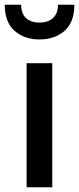

<svg xmlns="http://www.w3.org/2000/svg" viewBox="-26 -788 333 808"><path d="M194 -522V0H86V-522ZM-6 -768H63Q63 -731 83.5 -712Q104 -693 140 -693Q176 -693 197 -712Q218 -731 218 -768H287Q287 -695 246 -658.5Q205 -622 140 -622Q76 -622 35 -658.5Q-6 -695 -6 -768Z"/></svg>

Font: Amiko SemiBold
Style: Regular
Weight: 600
Designer: Pablo Impallari, Rodrigo Fuenzalida, Andres Torresi
Foundry: Impallari Type
Version: Version 1.001; ttfautohint (v1.3)